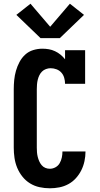

<svg xmlns="http://www.w3.org/2000/svg" viewBox="-20 -1005 540 1033"><path d="M248 8Q220 8 192.5 2Q165 -4 141.5 -18.5Q118 -33 100.5 -55Q83 -77 72.5 -102.5Q62 -128 58 -155.5Q54 -183 54 -210V-525Q54 -550 56.5 -575Q59 -600 66 -624.5Q73 -649 85 -671.5Q97 -694 115.5 -711Q134 -728 158.5 -735.5Q183 -743 208 -743Q226 -743 243 -740Q260 -737 276 -729.5Q292 -722 305.5 -711Q319 -700 330 -686V-735H438V-554H330Q330 -570 325.5 -586Q321 -602 310.5 -614Q300 -626 284.5 -632Q269 -638 252 -638Q240 -638 227.5 -633.5Q215 -629 206 -620Q197 -611 191.5 -599.5Q186 -588 183 -575.5Q180 -563 179 -550Q178 -537 178 -525V-210Q178 -198 179 -185.5Q180 -173 183 -161Q186 -149 191 -137.5Q196 -126 204 -116.5Q212 -107 223.5 -102Q235 -97 248 -97Q264 -97 278.5 -105Q293 -113 301 -127Q309 -141 312.5 -157Q316 -173 316 -190H440Q440 -164 434.5 -138Q429 -112 417.5 -89Q406 -66 388.5 -46.5Q371 -27 348 -14.5Q325 -2 299.5 3Q274 8 248 8ZM198 -800 68 -925 144 -985 250 -861 356 -985 432 -925 302 -800Z"/></svg>

Font: Iosevka Slab Extrabold
Style: Regular
Weight: 800
Monospace: yes
Designer: Belleve Invis
Foundry: Belleve Invis
Version: Version 11.1.1; ttfautohint (v1.8.3)